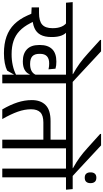

<svg xmlns="http://www.w3.org/2000/svg" viewBox="364 -1306 928 1725"><g transform="rotate(90 828.5 -444.0)"><path d="M715.4 -593.4H637.6V0H715.4ZM586.3 -572.4H827L821.5 -632.6H580.8ZM-9.1 -572.4H776.5L771.1 -632.6H-14.4ZM299.2 -447.3Q299.2 -496.5 285.9 -532.1Q272.5 -567.7 243.3 -587.4H157.4Q190.6 -567.8 205.1 -533.7Q219.6 -499.6 219.6 -456V-450.3Q219.6 -387.2 187.7 -358.6Q155.8 -330.1 82.6 -330.1H32.9L71.7 -269.6L113.4 -270Q176.4 -270.8 217.5 -288.6Q258.7 -306.3 278.9 -343.8Q299.2 -381.3 299.2 -440.9ZM600.9 -43.8 642.3 -114.8V-126Q601.1 -104.3 552.6 -93.9Q504.1 -83.4 453.1 -83.8Q385.5 -83.8 334.5 -101.1Q283.4 -118.3 244.7 -155.1Q205.9 -191.8 175.7 -250.3L154.7 -290.9L32.9 -330.1V-263.8L90 -261L106.5 -224.1Q138.3 -153.9 184.3 -107.5Q230.3 -61.2 294.7 -38.1Q359.1 -14.9 445.7 -14.9Q493.1 -14.9 533.1 -22.4Q573.1 -30 600.9 -43.8ZM517.5 -184.6Q565.4 -184.6 594.3 -201Q623.2 -217.5 633.8 -245.6H643.2L640.3 -305.2Q629.6 -277.3 605.2 -263.6Q580.8 -249.9 541.8 -249.9Q494.3 -249.9 472.3 -270Q450.2 -290.2 450.2 -333.1V-339.7Q450.2 -380.7 472 -401.1Q493.9 -421.4 536.5 -421.4Q550.2 -421.4 562.8 -420Q575.4 -418.5 589.4 -415.3L583.6 -478Q569.5 -482.2 553.9 -484.1Q538.2 -485.9 519.8 -485.9Q444.5 -485.9 407.7 -447.7Q370.8 -409.5 370.8 -339.7V-330.9Q370.8 -258.5 409.6 -221.5Q448.3 -184.6 517.5 -184.6Z M325.4 -887.6V-879.1L447.2 -768.9Q471.5 -746.9 492.9 -729.2Q514.3 -711.5 536.1 -695.7Q557.8 -680 581.2 -665.3Q604.7 -650.6 632.7 -635V-619.4H706.2V-629.2Q689.9 -644.2 662.1 -669.8Q634.3 -695.4 601.2 -726.3Q568.1 -757.1 534.6 -788.3Q501.1 -819.5 473 -845.6Q444.8 -871.7 427.7 -887.6Z M1299 -593.4H1221.1V0H1299ZM1169.8 -572.4H1410.5L1405 -632.6H1164.3ZM789.3 -572.4H1360.4L1355 -632.6H783.8ZM949.5 0H1036.3Q992.1 -76.8 970.2 -138.8Q948.2 -200.8 948.2 -258.5Q948.2 -314.5 975.9 -341.8Q1003.6 -369.1 1067.1 -369.1H1252.2V-433.7H1054Q955.3 -433.7 910.5 -389.3Q865.7 -344.9 865.7 -265.3Q865.7 -200.7 886.8 -136.1Q907.9 -71.4 949.5 0Z M1559.7 0V-593.4H1481.4V0ZM1670.8 -572.4 1665.4 -632.6H1369.7L1376.2 -572.4ZM1170 -887.6V-879.1L1292.3 -768.9Q1316 -746.9 1337.7 -729.2Q1359.4 -711.5 1380.9 -695.7Q1402.4 -680 1425.9 -665.3Q1449.4 -650.6 1477.3 -635V-619.4H1551.2V-629.2Q1534.6 -644.2 1506.9 -669.8Q1479.3 -695.4 1446 -726.3Q1412.8 -757.1 1379.5 -788.3Q1346.2 -819.5 1317.8 -845.6Q1289.5 -871.7 1272.7 -887.6ZM1563.3 -740.8Q1588.3 -740.8 1600 -754.5Q1611.8 -768.2 1611.8 -790.7V-794.6Q1611.8 -817.2 1600 -831.2Q1588.3 -845.2 1563.3 -845.2Q1538.2 -845.2 1526.7 -831.2Q1515.1 -817.2 1515.1 -794.6V-790.7Q1515.1 -768.2 1526.7 -754.5Q1538.2 -740.8 1563.3 -740.8Z"/></g></svg>

Font: Anek Devanagari Medium
Style: Regular
Weight: 500
Designer: Kailash Malviya (Devanagari) & Yesha Goshar (Latin)
Foundry: Ek Type
Version: Version 1.003